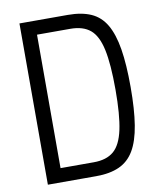

<svg xmlns="http://www.w3.org/2000/svg" viewBox="-88 -869 776 938"><g transform="rotate(-10 300.0 -400.0)"><path d="M73 0V-800H313Q381 -800 427.5 -779.5Q474 -759 501.5 -712Q529 -665 541.5 -588.5Q554 -512 554 -400Q554 -289 541.5 -212Q529 -135 501.5 -88.5Q474 -42 427.5 -21Q381 0 313 0ZM148 -18 92 -69H313Q376 -69 412 -99.5Q448 -130 463.5 -202.5Q479 -275 479 -400Q479 -527 463.5 -599Q448 -671 412 -701Q376 -731 313 -731H92L148 -783Z"/></g></svg>

Font: Victor Mono
Style: Regular
Weight: 400
Monospace: yes
Designer: Rune Bjørnerås
Version: Version 1.561;gftools[0.9.30]